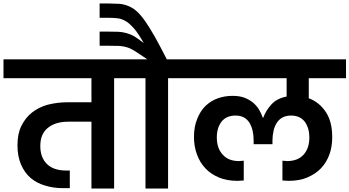

<svg xmlns="http://www.w3.org/2000/svg" viewBox="-41 -1080 2002 1100"><path d="M723.1 -631.8H612.8V0H482.9V-382.8H350.1Q277.3 -382.8 233.9 -348.1Q189.9 -313 189.9 -244.1Q189.9 -178.2 227.1 -141.1Q265.1 -103 338.9 -103H358.9V-2H318.8Q264.6 -2 216.8 -17.1Q169.4 -30.3 133.8 -61Q99.1 -91.3 79.1 -138.2Q59.1 -185.1 59.1 -247.1Q59.1 -313.5 81.1 -357.9Q105 -406.2 142.1 -435.1Q180.2 -465.3 231.9 -480Q288.6 -494.1 344.2 -494.1H482.9V-631.8H-21V-740.2H723.1Z M681.6 -631.8V-740.2H802.7Q790.5 -749 736.8 -784.2Q710.9 -801.3 689.5 -808.1Q666.5 -815.4 643.6 -816.9Q627.4 -817.9 579.6 -817.9H529.8V-898.9H576.7Q620.6 -898.9 637.7 -897.9Q659.2 -897 684.6 -890.1Q706.5 -884.3 729.5 -871.1Q744.1 -862.3 782.7 -833Q751.5 -888.2 728.5 -915Q700.2 -946.8 680.7 -958Q655.8 -972.7 633.8 -975.1Q609.9 -978 581.5 -978H529.8V-1060.1H579.6Q605.5 -1060.1 643.6 -1058.1Q671.4 -1055.2 695.8 -1044.9Q720.7 -1034.7 742.7 -1015.1Q763.2 -997.1 790.5 -959Q813 -927.2 845.7 -870.1Q878.9 -810.5 914.6 -740.2H1032.7V-631.8H921.9V0H792.5V-631.8Z M1611.3 -43.9Q1601.1 -43.9 1596.2 -44.9Q1584 -44.9 1577.1 -45.9V-159.2Q1582 -158.2 1592.3 -158.2Q1597.2 -157.2 1604 -157.2Q1664.6 -157.2 1698.2 -193.8Q1731.4 -230 1731.4 -293Q1731.4 -345.7 1705.1 -382.8Q1677.2 -418 1626.5 -418Q1598.6 -418 1578.1 -407.2Q1559.1 -397.5 1545.4 -377Q1532.2 -357.4 1526.4 -331.1Q1520 -303.2 1520 -274.9V-253.9H1412.1V-274.9Q1412.1 -305.7 1406.2 -331.1Q1400.4 -356 1388.2 -377Q1374 -397.9 1356.4 -407.2Q1335.9 -418 1309.1 -418Q1255.9 -418 1228 -382.8Q1201.2 -347.2 1201.2 -293Q1201.2 -229.5 1235.4 -193.8Q1267.6 -157.2 1328.1 -157.2Q1335.4 -157.2 1340.3 -158.2Q1350.6 -158.2 1355.5 -159.2V-45.9Q1348.6 -44.9 1337.4 -44.9Q1331.5 -43.9 1321.3 -43.9Q1257.8 -43.9 1213.4 -63Q1165 -83.5 1135.3 -116.2Q1104.5 -148.4 1087.4 -194.8Q1070.3 -241.7 1070.3 -294.9Q1070.3 -354 1088.4 -397.9Q1106 -442.9 1135.3 -472.2Q1167 -502.4 1205.1 -516.1Q1245.6 -530.8 1291 -530.8Q1330.1 -530.8 1357.4 -521Q1384.3 -511.2 1407.2 -493.2Q1431.2 -472.7 1442.4 -453.1Q1458.5 -425.8 1464.4 -405.8H1467.3Q1482.4 -447.3 1514.2 -481.9Q1545.9 -516.6 1601.1 -526.9V-631.8H990.2V-740.2H1941.4V-631.8H1728V-517.1Q1788.1 -494.6 1825.2 -439Q1862.3 -383.8 1862.3 -294.9Q1862.3 -238.8 1846.2 -194.8Q1829.1 -148.4 1798.3 -116.2Q1769 -84.5 1719.2 -63Q1674.8 -43.9 1611.3 -43.9Z"/></svg>

Font: PoppinsZ SemiBold
Style: Regular
Weight: 600
Designer: Ninad Kale (Devanagari), Jonny Pinhorn (Latin)
Foundry: Indian Type Foundry
Version: Version 3.002;FEAKit 1.0